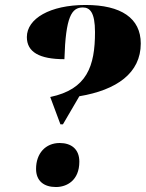

<svg xmlns="http://www.w3.org/2000/svg" viewBox="-20 -744 586 772"><path d="M182 -354 223 -244H233L299 -357C449 -382 546 -450 546 -569C546 -671 467 -724 324 -724C181 -724 88 -669 88 -595C88 -535 138 -506 239 -506C244 -677 268 -714 313 -714C341 -714 362 -695 362 -615C362 -478 330 -385 182 -354ZM205 8C248 8 299 -18 299 -94C299 -145 266 -169 220 -169C163 -169 125 -127 125 -65C125 -16 157 8 205 8Z"/></svg>

Font: Noto Serif Display SemiCondensed Black
Style: Italic
Weight: 900
Width: 4
Italic angle: -12°
Designer: Monotype Design Team
Foundry: Monotype Imaging Inc.
Version: Version 2.009